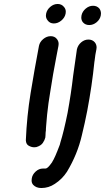

<svg xmlns="http://www.w3.org/2000/svg" viewBox="-20 -726 528 966"><path d="M251 -608Q231 -608 220 -623Q211 -634 211 -647Q211 -652 212 -657Q216 -677 233 -691.5Q250 -706 270 -706Q290 -706 302 -691Q311 -681 311 -667Q311 -662 310 -657Q306 -637 288.5 -622.5Q271 -608 251 -608ZM209 -46Q209 -40 208 -34Q205 -21 195.5 -7Q186 7 163 14Q158 15 152 15Q139 15 125 7.5Q111 0 110 -20Q115 -141 134 -257.5Q153 -374 176 -495Q180 -515 197.5 -529.5Q215 -544 235 -544Q255 -544 266 -530Q275 -519 275 -505Q275 -500 274 -495L264 -443Q246 -351 233 -265Q223 -207 217 -149L212 -91L211 -77V-71Q209 -59 209 -46ZM429 -600Q409 -600 397 -614Q389 -624 389 -638Q389 -643 390 -648Q394 -668 411 -682.5Q428 -697 448 -697Q468 -697 480 -683Q488 -672 488 -658Q488 -653 487 -648Q483 -628 466 -614Q449 -600 429 -600ZM188 220Q162 220 147 204Q139 195 139 182Q139 177 140 171Q143 152 159.5 137Q176 122 196 122H209Q214 122 221.5 115.5Q229 109 243 89V88Q255 71 281 2L284 -10Q301 -64 320 -158Q338 -257 348 -345L367 -478Q372 -499 388.5 -513Q405 -527 425 -527Q445 -527 457 -513Q466 -502 466 -487Q466 -483 465 -478Q459 -450 456 -421L455 -415Q443 -296 419 -169Q407 -107 392 -46Q370 50 317 138Q293 175 256 199Q225 220 188 220Z"/></svg>

Font: Bad Comic
Style: Italic
Weight: 400
Italic angle: -11°
Designer: GGBotNet
Foundry: GGBotNet
Version: 0.95